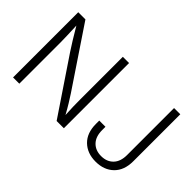

<svg xmlns="http://www.w3.org/2000/svg" viewBox="-95 -1117 1515 1515"><g transform="rotate(45 663.0 -359.5)"><path d="M96.2 0V-727.5H176.3L507.8 -233.4Q525.9 -206.1 549.8 -167.2Q573.7 -128.4 598.6 -82.5Q595.7 -130.4 594.7 -172.4Q593.8 -214.4 593.8 -246.1V-727.5H663.1V0H582.5L272.9 -460Q247.6 -497.6 222.7 -538.6Q197.8 -579.6 160.2 -642.6Q162.6 -584 164.3 -536.9Q166 -489.7 166 -460.4V0ZM1026.4 9.8Q933.1 9.8 875.5 -46.1Q817.9 -102.1 817.9 -203.1V-240.2H887.2V-203.1Q887.2 -130.9 925 -91.6Q962.9 -52.2 1026.4 -52.2Q1089.8 -52.2 1127.7 -91.6Q1165.5 -130.9 1165.5 -203.1V-727.5H1234.9V-203.1Q1234.9 -102.1 1177.5 -46.1Q1120.1 9.8 1026.4 9.8Z"/></g></svg>

Font: Inter Light
Style: Regular
Weight: 300
Designer: Rasmus Andersson
Foundry: rsms
Version: Version 4.000;git-a52131595